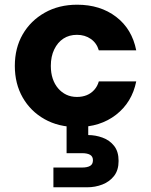

<svg xmlns="http://www.w3.org/2000/svg" viewBox="-20 -528 642 816"><path d="M308 12Q229 12 169.5 -21.5Q110 -55 76.5 -113.5Q43 -172 43 -248Q43 -324 76.5 -382Q110 -440 170 -474Q230 -508 308 -508Q406 -508 473.5 -456.5Q541 -405 559 -314H400Q391 -345 366 -362.5Q341 -380 307 -380Q274 -380 249.5 -364Q225 -348 210.5 -318Q196 -288 196 -248Q196 -218 204 -194Q212 -170 227 -152.5Q242 -135 262 -125.5Q282 -116 307 -116Q330 -116 348.5 -123.5Q367 -131 380.5 -146Q394 -161 400 -182H559Q541 -93 473.5 -40.5Q406 12 308 12ZM207 268V184H329Q351 184 363 177Q375 170 375 153Q375 137 363 130Q351 123 329 123H263V-4H355V46Q386 46 416 57Q446 68 465 92Q484 116 484 156Q484 195 465 219.5Q446 244 415.5 256Q385 268 350 268Z"/></svg>

Font: DM Sans 28pt Black
Style: Regular
Weight: 900
Version: Version 4.004;gftools[0.9.30]